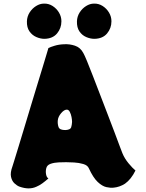

<svg xmlns="http://www.w3.org/2000/svg" viewBox="-20 -1037 810 1063"><path d="M320 -919Q320 -881 296 -852Q272 -823 226 -822Q204 -822 181 -832Q158 -842 143 -863.5Q128 -885 129 -919Q130 -946 144 -968Q158 -990 179.5 -1003.5Q201 -1017 223 -1017Q249 -1018 271 -1004Q293 -990 306.5 -967.5Q320 -945 320 -919ZM597 -919Q597 -881 573 -852Q549 -823 503 -822Q480 -822 457 -832Q434 -842 419.5 -863.5Q405 -885 406 -919Q407 -946 421 -968Q435 -990 456.5 -1003.5Q478 -1017 500 -1017Q526 -1018 548 -1004Q570 -990 583.5 -967.5Q597 -945 597 -919ZM658 -188Q670 -159 692 -132.5Q714 -106 730 -93Q706 -44 672 -20Q642 -1 609 2Q592 4 569 -1Q546 -6 521 -29.5Q496 -53 472 -105Q465 -122 441 -129Q417 -136 390 -137.5Q363 -139 346 -139Q329 -139 304.5 -138Q280 -137 260 -130Q240 -123 236 -105Q232 -89 235 -72Q238 -55 248 -49Q231 -34 214.5 -22Q198 -10 181 -3Q161 6 138 6Q115 6 87 -4Q74 -9 60 -22Q46 -35 41 -58Q36 -81 49 -116Q50 -119 59 -148Q68 -177 82.5 -224.5Q97 -272 114.5 -330Q132 -388 150.5 -449.5Q169 -511 186.5 -568Q204 -625 218 -671Q232 -717 240 -744Q248 -771 248 -771Q257 -776 281.5 -783.5Q306 -791 334 -792Q365 -794 395 -784Q425 -774 441 -744Q448 -732 462 -698Q476 -664 494.5 -616Q513 -568 534 -513.5Q555 -459 575.5 -405.5Q596 -352 613.5 -306Q631 -260 642.5 -228.5Q654 -197 658 -188ZM344 -317Q370 -319 374 -332Q378 -345 379 -362Q379 -373 376 -389Q373 -405 366.5 -417.5Q360 -430 350 -430Q335 -430 318.5 -410.5Q302 -391 300 -371Q298 -352 304 -334Q310 -316 344 -317Z"/></svg>

Font: Potta One
Style: Regular
Weight: 400
Designer: 108,108go
Foundry: Font Zone 108
Version: Version 1.000